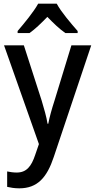

<svg xmlns="http://www.w3.org/2000/svg" viewBox="-20 -786 518 1046"><path d="M289 -766H188C164 -722 112 -659 76 -617V-606H141C172 -628 204 -659 238 -694C272 -659 304 -628 336 -606H403V-617C367 -658 313 -721 289 -766ZM2 -539 192 -1 172 57C151 121 124 154 71 154C52 154 33 151 19 148V232C37 236 58 240 85 240C185 240 236 180 273 69L477 -539H369L277 -238C262 -192 249 -145 243 -112H239C233 -151 220 -194 207 -238L110 -539Z"/></svg>

Font: Noto Sans Lao Looped SemiCondensed Medium
Style: Regular
Weight: 500
Width: 4
Designer: Mark Frömberg, Ben Mitchell
Foundry: The Fontpad Ltd
Version: Version 1.002